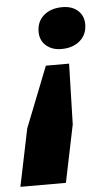

<svg xmlns="http://www.w3.org/2000/svg" viewBox="-99 -587 443 807"><g transform="rotate(-5 122.5 -183.5)"><path d="M203 -313 196 -57 146 185H-46L4 -57L105 -313ZM195 -552Q236 -552 260.5 -530Q285 -508 285 -472Q285 -429 255 -403Q225 -377 177 -377Q137 -377 112 -399Q87 -421 87 -457Q87 -501 117 -526.5Q147 -552 195 -552Z"/></g></svg>

Font: Mona Sans ExtraLight Black
Style: Italic
Weight: 900
Italic angle: -11.6951°
Version: Version 2.000